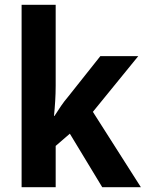

<svg xmlns="http://www.w3.org/2000/svg" viewBox="-20 -780 607 800"><path d="M212 -423V-760H70V0H212V-172L271 -223L406 0H567L367 -314L556 -546H398L263 -376C243 -353 225 -325 207 -297H205C209 -338 212 -380 212 -423Z"/></svg>

Font: Noto Sans Arabic UI SmCn
Style: Bold
Weight: 700
Width: 4
Designer: Monotype Design Team, Nadine Chahine and Nizar Qandah
Foundry: Monotype Imaging Inc.
Version: Version 2.010